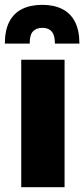

<svg xmlns="http://www.w3.org/2000/svg" viewBox="-24 -776 349 796"><path d="M64 0V-528.3H243.7V0ZM-3.9 -595.2Q-3.9 -649.9 14.4 -685.5Q32.7 -721.2 67.4 -738.5Q102.1 -755.9 151.4 -755.9Q199.7 -755.9 234.1 -738.5Q268.6 -721.2 286.9 -685.5Q305.2 -649.9 305.2 -595.2H203.6Q203.6 -619.6 197.3 -634Q190.9 -648.4 179 -654.5Q167 -660.6 151.4 -660.6Q127.4 -660.6 113.3 -646.5Q99.1 -632.3 99.1 -595.2Z"/></svg>

Font: Comme ExtraBold
Style: Regular
Weight: 800
Version: Version 1.000;gftools[0.9.27]